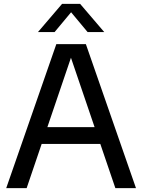

<svg xmlns="http://www.w3.org/2000/svg" viewBox="-20 -967 731 987"><path d="M12 0 269.5 -740H421.5L679 0H573L337.5 -691.5H352L117 0ZM159.5 -227 183.5 -313.5H507L531 -227ZM175 -802 299 -947H392L516 -802H430.5L335.5 -916H355.5L260.5 -802Z"/></svg>

Font: Encode Sans SC Medium
Style: Regular
Weight: 500
Version: Version 3.002